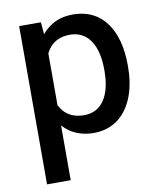

<svg xmlns="http://www.w3.org/2000/svg" viewBox="-83 -604 728 874"><g transform="rotate(-10 281.0 -167.5)"><path d="M519.5 -269.5C519.5 -430.7 447.8 -538.1 314 -538.1C270.5 -538.1 234.4 -527.3 205.1 -505.9C191.9 -496.6 179.7 -485.4 168.9 -472.2L164.1 -528.3H63.5V203.1H172.9V-49.8C182.6 -39.1 193.4 -29.8 205.1 -21.5C234.4 -2 271 9.8 315.4 9.8C446.3 9.8 519.5 -104 519.5 -258.3ZM410.6 -258.3C410.6 -158.7 374 -77.6 285.2 -77.6C242.7 -77.6 212.9 -91.8 191.9 -115.2C184.6 -123.5 178.2 -133.3 172.9 -143.6V-383.3C177.7 -392.6 183.1 -401.4 189.5 -409.2C210.4 -434.6 241.2 -449.7 284.2 -449.7C373 -449.7 410.6 -368.7 410.6 -269.5Z"/></g></svg>

Font: Bert Sans Medium
Style: Regular
Weight: 500
Designer: Christian Robertson (Google), Cristiano Sobral
Foundry: Google, Cristiano Sobral
Version: Version 3.101